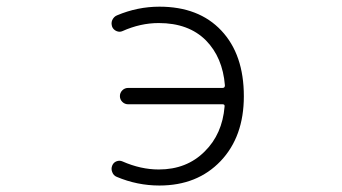

<svg xmlns="http://www.w3.org/2000/svg" viewBox="-20 -576 1040 584"><path d="M370.1 -258.8Q359.4 -258.8 352.1 -266.1Q344.7 -273.4 344.7 -283.7Q344.7 -293.9 352.1 -301.3Q359.4 -308.6 370.1 -308.6H657.2Q664.1 -308.6 664.1 -316.4Q657.2 -401.4 606.4 -453.1Q553.7 -505.9 462.9 -505.9Q407.2 -505.9 352.5 -481.4Q343.8 -477.5 334.5 -481.4Q325.2 -485.4 321.3 -494.1Q319.3 -500 319.3 -504.9Q319.3 -509.8 321.3 -514.6Q326.2 -525.4 335.9 -529.3Q398.4 -555.7 464.8 -555.7Q585 -555.7 653.3 -482.9Q721.7 -410.2 721.7 -283.2Q721.7 -160.2 650.9 -85.9Q580.1 -11.7 464.8 -11.7Q397.5 -11.7 335 -38.1Q325.2 -42 321.3 -52.7Q319.3 -57.6 319.3 -62.5Q319.3 -67.4 321.3 -72.3Q325.2 -82 334.5 -85.4Q343.8 -88.9 352.5 -85Q408.2 -60.5 462.9 -60.5Q547.9 -60.5 602.5 -115.2Q656.2 -168 663.1 -252Q664.1 -258.8 657.2 -258.8Z"/></svg>

Font: Rounded-X Mgen+ 1mn light
Style: Regular
Weight: 200
Designer: [Source Han Sans]
Ryoko NISHIZUKA  (kana & ideographs); Paul D. Hunt (Latin, Greek & Cyrillic); Wenlong ZHANG  (bopomofo
Version: Version 1.059.20150602